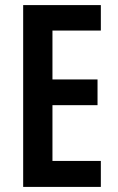

<svg xmlns="http://www.w3.org/2000/svg" viewBox="-20 -800 463 754"><path d="M376 -66V-168H186V-387H363V-488H186V-680H376V-780H71V-66Z"/></svg>

Font: Noto Sans Malayalam UI ExtraCondensed SemiBold
Style: Regular
Weight: 600
Width: 2
Designer: Jelle Bosma - Monotype Design Team
Foundry: Monotype Imaging Inc.
Version: Version 2.104